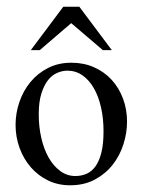

<svg xmlns="http://www.w3.org/2000/svg" viewBox="-20 -535 421 566"><path d="M354.5 -176.3Q354.5 -143.6 344 -110.1Q333.5 -76.7 312.5 -49.8Q291.5 -22.9 260 -5.9Q228.5 11.2 186.5 11.2Q150.9 11.2 121.3 -3.2Q91.8 -17.6 70.6 -42.2Q49.3 -66.9 37.6 -99.1Q25.9 -131.3 25.9 -167Q25.9 -201.2 37.1 -234.1Q48.3 -267.1 69.6 -293Q90.8 -318.8 121.3 -334.5Q151.9 -350.1 190.4 -350.1Q227.1 -350.1 257.3 -336.7Q287.6 -323.2 309.1 -299.8Q330.6 -276.4 342.5 -244.6Q354.5 -212.9 354.5 -176.3ZM285.2 -147.9Q285.2 -186 277.8 -218.5Q270.5 -251 256.6 -275.1Q242.7 -299.3 222.9 -313Q203.1 -326.7 178.7 -326.7Q164.1 -326.7 148.9 -320.3Q133.8 -314 121.8 -299.1Q109.9 -284.2 102.1 -259.5Q94.2 -234.9 94.2 -197.8Q94.2 -161.1 101.8 -128.2Q109.4 -95.2 123.5 -70.3Q137.7 -45.4 157.7 -30.8Q177.7 -16.1 202.1 -16.1Q220.2 -16.1 235.6 -22.9Q251 -29.8 262 -45.4Q272.9 -61 279.1 -86.2Q285.2 -111.3 285.2 -147.9ZM283.2 -387.2 189.9 -466.8 97.2 -387.2H70.8L166.5 -515.1H213.9L309.6 -387.2Z"/></svg>

Font: Surma
Style: Regular
Weight: 400
Designer: Sue Lloyd-Williams
Foundry: Sylheti Translation And Research
Version: Version 3.000